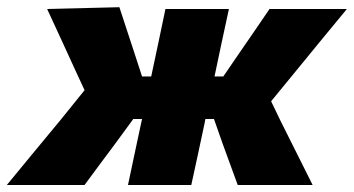

<svg xmlns="http://www.w3.org/2000/svg" viewBox="-68 -526 1007 546"><path d="M-48.5 0Q-10 -46.5 28.5 -93.5Q67 -140 105.5 -186.5L172.5 -269.5L150 -318Q129 -364 108.2 -409.2Q87.5 -454.5 66 -500.5L271.5 -505.5Q292 -442 313.5 -377.5L336 -308.5H362Q372.5 -358 382.5 -405Q392 -451.5 402.5 -500.5H583Q571.5 -449 561.5 -401Q551.5 -353 542 -308.5H567L613.5 -376.5Q635 -407.5 656.2 -438.5Q677.5 -469.5 698.5 -500.5H918.5Q880.5 -454.5 843.5 -409.5Q806.5 -364.5 769 -318.5L703 -238L728 -186Q751 -140.5 774.5 -93Q798 -45.5 821 0H608Q597 -29 587 -57.5Q577 -86 566 -115L540.5 -187.5H516L514 -176.5Q504 -129.5 495 -87.5Q485.5 -45 476 0H296Q305.5 -45 314.5 -87.5Q323.5 -129.5 333.5 -176.5L336 -187.5H311L257.5 -114.5Q236 -86 215 -57.5Q194 -29 172.5 0Z"/></svg>

Font: Heraclito ExtraBold
Style: Italic
Weight: 800
Italic angle: -12°
Designer: Kostas Bartsokas (font) & Cristiano Sobral (main changes)
Foundry: Kostas Bartsokas (font) & Cristiano Sobral (main changes)
Version: Version 1.00;July 8, 2020;FontCreator 13.0.0.2655 64-bit